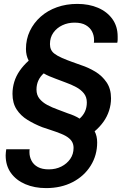

<svg xmlns="http://www.w3.org/2000/svg" viewBox="-20 -732 636 984"><path d="M216 232Q157 232 110 212Q63 192 36 154.5Q9 117 9 64Q9 56 10 48.5Q11 41 12 33H132Q131 37 131 41Q131 45 131 49Q131 71 141.5 91.5Q152 112 174 124Q196 136 230 136Q266 136 294.5 121.5Q323 107 340 82.5Q357 58 357 26Q357 -5 333 -24Q319 -36 293 -46.5Q267 -57 240.5 -65.5Q214 -74 197 -80Q156 -96 121 -117.5Q86 -139 65 -171.5Q44 -204 44 -251Q44 -282 53 -312Q62 -342 81 -369.5Q100 -397 127 -421Q113 -448 113 -481Q113 -531 133 -573Q153 -615 188.5 -646.5Q224 -678 272 -695Q320 -712 376 -712Q436 -712 482.5 -692Q529 -672 556 -634.5Q583 -597 583 -545Q583 -538 583 -529.5Q583 -521 581 -513H461Q462 -517 462 -520.5Q462 -524 462 -528Q462 -550 452 -570Q442 -590 420 -603Q398 -616 362 -616Q328 -616 299.5 -602.5Q271 -589 253.5 -564.5Q236 -540 236 -506Q236 -474 259 -457Q273 -446 298 -435Q323 -424 350 -414.5Q377 -405 396 -398Q433 -386 468 -365Q503 -344 526 -310.5Q549 -277 549 -228Q549 -196 539 -165Q529 -134 510 -107.5Q491 -81 465 -59Q478 -35 478 -2Q478 64 444.5 117.5Q411 171 352 201.5Q293 232 216 232ZM388 -124Q407 -141 416 -161.5Q425 -182 425 -207Q425 -235 409.5 -254Q394 -273 369.5 -286Q345 -299 317 -309Q289 -319 264 -329Q248 -335 232.5 -341.5Q217 -348 204 -356Q186 -340 176.5 -319Q167 -298 167 -273Q167 -245 182.5 -226Q198 -207 222.5 -194Q247 -181 275 -171Q303 -161 328 -151Q344 -146 360 -139Q376 -132 388 -124Z"/></svg>

Font: Rethink Sans SemiBold
Style: Italic
Weight: 600
Italic angle: -10°
Designer: The Rethink Sans project authors (Hans Thiessen). DM Sans designed by Colophon Foundry.
Foundry: Rethink Communications LLC
Version: Version 1.001